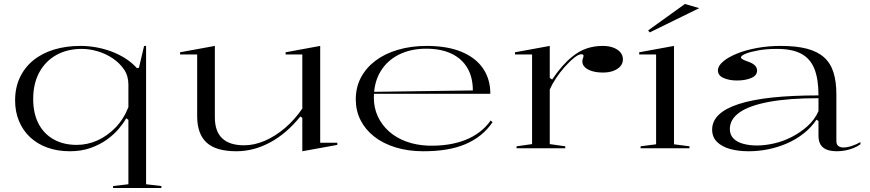

<svg xmlns="http://www.w3.org/2000/svg" viewBox="-20 -746 4378 966"><path d="M549 200V190L626 181V-143L615 -151Q602 -127 577.5 -98Q553 -69 517.5 -43.5Q482 -18 435.5 -1.5Q389 15 331 15Q269 15 218 -3.5Q167 -22 131 -56Q95 -90 75.5 -137Q56 -184 56 -241Q56 -305 80 -356Q104 -407 147.5 -442.5Q191 -478 251.5 -496.5Q312 -515 385 -515Q424 -515 463.5 -508Q503 -501 540.5 -487Q578 -473 611 -452Q644 -431 669 -403L679 -405L705 -515H715V181L792 190V200ZM366 -17Q419 -17 469 -39Q519 -61 560.5 -103.5Q602 -146 626 -207V-321Q626 -364 604 -396.5Q582 -429 547 -452.5Q512 -476 471 -488Q430 -500 392 -500Q318 -500 263 -469Q208 -438 177.5 -381.5Q147 -325 147 -248Q147 -176 173.5 -124.5Q200 -73 249.5 -45Q299 -17 366 -17Z M1169 15Q1067 15 1019.5 -28.5Q972 -72 972 -162V-472H886V-483L1061 -515V-156Q1061 -85 1098 -50Q1135 -15 1208 -15Q1260 -15 1313 -38Q1366 -61 1414.5 -102.5Q1463 -144 1501 -200V-472H1417V-483L1591 -515V-28H1677V-17L1501 15V-153L1491 -160Q1423 -75 1340 -30Q1257 15 1169 15Z M2127 -515Q2230 -515 2301.5 -485.5Q2373 -456 2410 -402Q2447 -348 2447 -274H1860V-284L2359 -291Q2359 -357 2331.5 -404Q2304 -451 2251.5 -476Q2199 -501 2124 -501Q2047 -501 1987.5 -471.5Q1928 -442 1894.5 -386.5Q1861 -331 1861 -254Q1861 -203 1881 -160Q1901 -117 1937.5 -84.5Q1974 -52 2025 -33.5Q2076 -15 2138 -13Q2189 -12 2235 -19Q2281 -26 2320.5 -41.5Q2360 -57 2392.5 -81.5Q2425 -106 2449 -140L2458 -131Q2432 -93 2397.5 -65.5Q2363 -38 2320 -20Q2277 -2 2224.5 6.5Q2172 15 2110 15Q2033 15 1970 -4.5Q1907 -24 1862.5 -59Q1818 -94 1794 -141.5Q1770 -189 1770 -246Q1770 -307 1796 -356Q1822 -405 1869 -440.5Q1916 -476 1982 -495.5Q2048 -515 2127 -515Z M2579 0V-10L2657 -21V-472H2571V-483L2746 -515V-354L2758 -346Q2783 -383 2808 -411.5Q2833 -440 2858 -460Q2893 -489 2931 -502Q2969 -515 3013 -515Q3043 -515 3065.5 -506.5Q3088 -498 3101 -483Q3114 -468 3114 -447Q3114 -428 3102 -413.5Q3090 -399 3067.5 -390Q3045 -381 3014 -381Q2983 -381 2959.5 -388Q2936 -395 2923 -407.5Q2910 -420 2910 -437Q2910 -443 2911.5 -448Q2913 -453 2914.5 -457.5Q2916 -462 2916 -465Q2916 -473 2905 -473Q2891 -473 2869 -455.5Q2847 -438 2820 -408Q2798 -383 2778.5 -354Q2759 -325 2746 -296V-21L2824 -10V0Z M3203 0V-10L3281 -20V-472H3196V-483L3371 -515V-20L3449 -10V0ZM3249 -583 3241 -593 3426 -726 3498 -705Z M3908 -515Q3986 -515 4039.5 -501Q4093 -487 4126 -457.5Q4159 -428 4173.5 -381.5Q4188 -335 4188 -272V-36Q4188 -19 4198 -11.5Q4208 -4 4223 -4Q4242 -4 4265 -11.5Q4288 -19 4309 -31V-20Q4294 -9 4274 -1Q4254 7 4232.5 11Q4211 15 4190 15Q4144 15 4121 -4Q4098 -23 4098 -63Q4098 -90 4098 -103Q4098 -116 4098 -123Q4098 -130 4098 -137L4088 -144Q4062 -105 4024 -75Q3986 -45 3940.5 -25Q3895 -5 3845.5 5Q3796 15 3746 15Q3694 15 3653 3.5Q3612 -8 3587.5 -32Q3563 -56 3563 -94Q3563 -179 3696.5 -222.5Q3830 -266 4098 -266Q4098 -348 4077.5 -399.5Q4057 -451 4011.5 -475.5Q3966 -500 3889 -500Q3836 -500 3795 -492.5Q3754 -485 3731 -475.5Q3708 -466 3708 -457Q3708 -452 3717 -447Q3726 -442 3749 -434Q3789 -419 3789 -391Q3789 -366 3759.5 -353.5Q3730 -341 3688 -341Q3649 -341 3620.5 -353.5Q3592 -366 3592 -392Q3592 -414 3617.5 -436Q3643 -458 3687 -476Q3731 -494 3788 -504.5Q3845 -515 3908 -515ZM4098 -252Q3949 -252 3849.5 -233.5Q3750 -215 3701 -180.5Q3652 -146 3652 -97Q3652 -68 3670 -49.5Q3688 -31 3719.5 -22.5Q3751 -14 3788 -14Q3829 -14 3875 -24.5Q3921 -35 3964.5 -57.5Q4008 -80 4043.5 -112Q4079 -144 4098 -187Z"/></svg>

Font: Kalnia SemiExpanded Light
Style: Regular
Weight: 300
Width: 6
Designer: Frida Medrano
Foundry: Frida Medrano
Version: Version 1.105